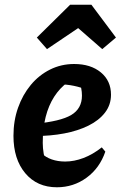

<svg xmlns="http://www.w3.org/2000/svg" viewBox="-20 -781 511 813"><path d="M221 12Q137 12 87 -47.5Q37 -107 37 -206Q37 -270 56.5 -325Q76 -380 110.5 -421.5Q145 -463 192 -486.5Q239 -510 294 -510Q364 -510 407 -474.5Q450 -439 450 -380Q450 -337 424.5 -304Q399 -271 354.5 -249Q310 -227 252 -216Q194 -205 128 -205V-257Q236 -267 281.5 -294Q327 -321 327 -376Q327 -408 315 -435L353 -399Q324 -411 293 -417.5Q262 -424 228 -424L267 -433Q233 -408 209.5 -371.5Q186 -335 173.5 -286.5Q161 -238 161 -176Q161 -154 165 -130.5Q169 -107 177 -84L155 -133Q173 -115 199 -106Q225 -97 256 -97Q294 -97 333.5 -112Q373 -127 411 -157L426 -139Q402 -69 346.5 -28.5Q291 12 221 12ZM367 -761 471 -622 413 -573 311 -662 179 -573 136 -622 277 -761Z"/></svg>

Font: Piazzolla Thin ExtraBold
Style: Italic
Weight: 800
Italic angle: -11.3°
Version: Version 2.005